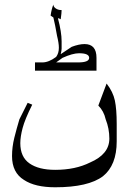

<svg xmlns="http://www.w3.org/2000/svg" viewBox="-20 -750 517 817"><path d="M476.6 -148.4Q476.6 -46.9 418 0Q355.5 46.9 214.8 46.9Q128.9 46.9 82 15.6Q31.2 -15.6 31.2 -85.9Q31.2 -125 41 -164.1Q50.8 -203.1 62.5 -242.2Q74.2 -265.6 97.7 -312.5L117.2 -304.7Q85.9 -242.2 76.2 -205.1Q66.4 -168 66.4 -140.6Q66.4 -82 105.5 -54.7Q144.5 -27.3 214.8 -27.3Q300.8 -27.3 363.3 -58.6Q445.3 -93.8 445.3 -160.2Q445.3 -203.1 429.7 -242.2Q421.9 -277.3 398.4 -300.8L433.6 -394.5Q460.9 -359.4 468.8 -322.3Q476.6 -285.2 476.6 -222.7ZM390.6 -449.2H128.9V-484.4H160.2Q187.5 -484.4 218.8 -507.8Q230.5 -523.4 230.5 -546.9Q230.5 -566.4 222.7 -597.7Q218.8 -617.2 214.8 -640.6Q210.9 -656.2 207 -675.8L195.3 -683.6Q199.2 -710.9 207 -730.5Q207 -718.8 222.7 -710.9Q230.5 -707 242.2 -707Q242.2 -695.3 238.3 -668L230.5 -671.9H226.6Q242.2 -613.3 242.2 -574.2Q242.2 -558.6 242.2 -543Q242.2 -535.2 238.3 -519.5Q273.4 -543 285.2 -550.8Q316.4 -562.5 339.8 -562.5Q390.6 -562.5 390.6 -503.9ZM359.4 -503.9Q359.4 -523.4 316.4 -523.4Q289.1 -523.4 246.1 -503.9Q230.5 -492.2 218.8 -484.4H312.5Q359.4 -484.4 359.4 -503.9Z"/></svg>

Font: 和音 by 宁静之雨，公众号njzyshare
Style: Regular
Weight: 400
Designer: Steve Matteson
Foundry: Ascender Corporation
Version: Version 6.00;June 8, 2018;FontCreator 11.0.0.2388 32-bit